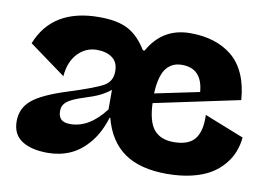

<svg xmlns="http://www.w3.org/2000/svg" viewBox="-74 -784 1300 918"><g transform="rotate(10 576.5 -325.0)"><path d="M780.8 -666Q843.3 -666 894 -650.1Q944.8 -634.3 984.1 -602.1Q1023.4 -569.8 1046.9 -516.8Q1070.3 -463.9 1075.2 -393.1L660.2 -305.2Q663.6 -214.8 695.8 -177Q728 -139.2 791 -139.2Q863.3 -139.2 893.6 -177Q923.8 -214.8 920.9 -293.9L1112.8 -217.8Q1108.9 -180.7 1096.2 -147.7Q1083.5 -114.7 1057.9 -84.2Q1032.2 -53.7 995.8 -31.7Q959.5 -9.8 905.3 3.2Q851.1 16.1 784.2 16.1Q655.3 16.1 578.9 -37.1Q502.4 -90.3 473.1 -201.2H470.2Q447.8 -127 406.7 -77.4Q365.7 -27.8 315.7 -5.9Q265.6 16.1 207 16.1Q127 16.1 81.1 -13.9Q35.2 -43.9 35.2 -107.9Q35.2 -170.9 83.3 -211.2Q131.3 -251.5 253.9 -290Q381.8 -330.6 419.9 -353Q458 -375.5 458 -423.8Q458 -467.8 429.4 -488.8Q400.9 -509.8 355 -509.8Q300.8 -509.8 262.2 -469.5Q223.6 -429.2 217.8 -357.9L41 -486.8Q111.8 -666 338.9 -666Q428.2 -666 479.7 -638.4Q531.2 -610.8 570.8 -545.9H579.1Q646 -666 780.8 -666ZM768.1 -509.8Q745.6 -509.8 728 -502.7Q710.4 -495.6 695.1 -478.8Q679.7 -461.9 670.4 -429.9Q661.1 -397.9 659.2 -352.1L875 -397Q865.7 -509.8 768.1 -509.8ZM231 -191.9Q231 -165.5 244.4 -151.9Q257.8 -138.2 290 -138.2Q380.9 -138.2 458 -238.8V-334Q432.6 -314 405.8 -301Q378.9 -288.1 333 -273.9Q274.9 -255.4 252.9 -237.5Q231 -219.7 231 -191.9Z"/></g></svg>

Font: Mayenne Sans Regular
Style: Regular
Weight: 600
Width: 6
Designer: Jérémy Landes — Studio Triple
Foundry: Jérémy Landes — Studio Triple
Version: Version 1.001;hotconv 1.0.109;makeotfexe 2.5.65596